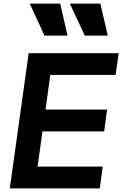

<svg xmlns="http://www.w3.org/2000/svg" viewBox="-20 -1038 674 1058"><path d="M352 -842 312 -1018H144L225 -842ZM574 -842 533 -1018H365L447 -842ZM530 0 546 -120H187L214 -314H554L570 -434H231L257 -625H617L634 -745H138L34 0Z"/></svg>

Font: Plus Jakarta Sans
Style: Bold Italic
Weight: 700
Italic angle: -8°
Designer: Gumpita Rahayu
Foundry: Tokotype
Version: Version 2.071;gftools[0.9.30]